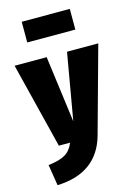

<svg xmlns="http://www.w3.org/2000/svg" viewBox="-161 -854 814 1157"><g transform="rotate(-15 246.0 -275.5)"><path d="M360 -1Q300 219 49 228L28 97Q98 89 134 67.5Q170 46 188 0H118L-15 -534H185L240 -119L312 -534H507ZM395 -650H95V-779H395Z"/></g></svg>

Font: Fira Sans Condensed Black
Style: Regular
Weight: 900
Width: 3
Designer: Carrois Corporate & Edenspiekermann AG
Foundry: Carrois Corporate GbR & Edenspiekermann AG
Version: Version 4.203